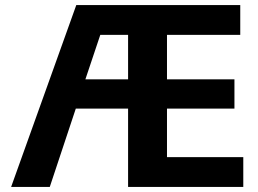

<svg xmlns="http://www.w3.org/2000/svg" viewBox="-20 -740 1023 760"><path d="M24 0 282 -720H931V-602H641V-426H908V-310H641V-118H943V0H487V-310H280L177 0ZM318 -426H487V-602H377Z"/></svg>

Font: Instrument Sans
Style: Bold
Weight: 700
Designer: Rodrigo Fuenzalida
Foundry: fragTYPE
Version: Version 1.000; ttfautohint (v1.8.4.7-5d5b);gftools[0.9.28]